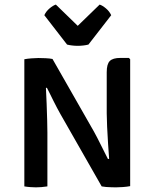

<svg xmlns="http://www.w3.org/2000/svg" viewBox="-20 -798 661 822"><path d="M84.2 -544.3Q96.9 -546.9 114.8 -548.2Q132.6 -549.6 144.4 -549.6Q157.3 -549.6 175.1 -548.8Q192.8 -548.1 204.8 -545.5L184.3 -423.2L176.6 -421.5Q178.3 -391 179.7 -353.3Q181 -315.6 182 -282.1Q182.9 -248.5 182.9 -229.9V0Q169.5 2.2 157 3.1Q144.4 4.1 133.8 4.1Q123.6 4.1 110.3 3.1Q96.9 2.2 84.2 0ZM238.6 -309.8Q232.2 -321 224.4 -335.8Q216.6 -350.6 208.7 -366.4Q200.9 -382.1 193.6 -397Q186.2 -411.8 180.3 -423.2L142.9 -465.6L204.8 -545.5L381.9 -235.2Q388.3 -224 396.2 -208.5Q404.1 -193.1 412.5 -176.2Q420.9 -159.4 428.7 -143.8Q436.6 -128.1 442.5 -116.7L480.6 -76.3L415.3 0ZM537.3 -544.2V-1.1Q523.9 1.5 506.4 2.8Q488.9 4.1 476.9 4.1Q468.5 4.1 457.1 3.7Q445.8 3.4 434.6 2.6Q423.4 1.7 415.3 0L439.5 -116.7L447.2 -118Q445.2 -144.9 442.7 -182.3Q440.3 -219.7 438.6 -255.4Q436.9 -291.1 436.9 -312.7V-488.9Q436.9 -523.9 450.1 -536.9Q463.2 -550 495.2 -550H531.9ZM267.1 -607.2 169.8 -732.9Q177.2 -749.5 192.1 -762Q207 -774.5 219.1 -778.4L312.8 -687.4L406.6 -778.4Q418.7 -774.5 433.6 -762Q448.5 -749.5 456.1 -732.9L358.6 -607.2Q349.3 -604.7 337.3 -603.3Q325.2 -601.8 312.8 -601.8Q300.5 -601.8 288.4 -603.3Q276.4 -604.7 267.1 -607.2Z"/></svg>

Font: Signika SC
Style: Regular
Weight: 300
Designer: Anna Giedryś
Foundry: Anna Giedryś
Version: Version 2.000